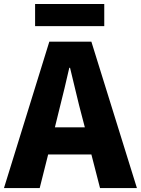

<svg xmlns="http://www.w3.org/2000/svg" viewBox="-28 -956 716 976"><path d="M502 -935.5V-823.2H150.4V-935.5ZM251 -308.6H403.3L386.7 -372.1Q376 -411.1 356.4 -493.7Q336.9 -576.2 328.1 -611.3H324.2Q304.7 -523.4 266.6 -372.1ZM480.5 0 436.5 -170.9H216.8L173.8 0H-7.8L222.7 -744.1H436.5L668 0Z"/></svg>

Font: Gen Shin Gothic Heavy
Style: Bold
Weight: 900
Designer: [Source Han Sans]
Ryoko NISHIZUKA  (kana & ideographs); Paul D. Hunt (Latin, Greek & Cyrillic); Wenlong ZHANG  (bopomofo
Version: Version 1.002.20150607